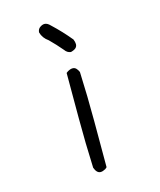

<svg xmlns="http://www.w3.org/2000/svg" viewBox="-107 -777 715 860"><g transform="rotate(-15 250.0 -347.0)"><path d="M180.7 -699.7Q169.4 -699.7 157.2 -689.9Q148.4 -681.6 147.9 -668.9Q155.3 -641.6 180.7 -624Q209.5 -595.7 235.4 -564.9Q246.1 -549.3 263.2 -547.4Q279.8 -551.8 286.9 -558.8Q293.9 -565.9 293.9 -575.9Q293.9 -585.9 288.6 -598.6Q251 -644.5 207.5 -685.1Q193.8 -699.7 180.7 -699.7ZM227.5 -467.3Q223.6 -464.8 220.2 -461.9V-250Q220.2 -135.3 225.1 -21Q234.9 6.3 252.9 6.3Q262.7 6.3 275.9 -1Q280.3 -4.4 283.7 -7.8V-220.7Q283.7 -335.9 278.8 -450.7Q273.9 -461.9 267.3 -468.5Q260.7 -475.1 250.7 -475.1Q240.7 -475.1 227.5 -467.3Z"/></g></svg>

Font: Bakudai
Style: ExtraLight
Weight: 200
Version: Version 1.48